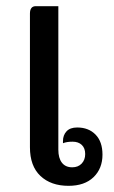

<svg xmlns="http://www.w3.org/2000/svg" viewBox="-20 -596 368 622"><path d="M77 -119V-552Q77 -576 96 -576H169V-111Q169 -84 180.5 -69Q192 -54 214 -54Q233 -54 244.5 -66Q256 -78 256 -97Q256 -116 245 -126.5Q234 -137 215 -137Q196 -137 184 -132V-139Q184 -158 195.5 -170.5Q207 -183 230 -183Q267 -183 289.5 -160Q312 -137 312 -95Q312 -50 283 -22Q254 6 202 6Q145 6 111 -26Q77 -58 77 -119Z"/></svg>

Font: Krub Medium
Style: Regular
Weight: 500
Designer: Ekaluck Peanpanawate
Foundry: Cadson Demak Co.,Ltd.
Version: Version 1.000; ttfautohint (v1.6)